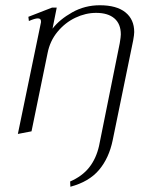

<svg xmlns="http://www.w3.org/2000/svg" viewBox="-20 -500 576 731"><path d="M491 -378Q491 -368 487 -346L409 34Q395 102 357 147Q319 192 248 211L247 191Q293 171 319.5 137.5Q346 104 357 56L436 -336Q440 -360 440 -369Q440 -409 415.5 -430Q391 -451 346 -451Q306 -451 267 -432.5Q228 -414 199 -379Q170 -344 161 -297L100 0L48 10L136 -415V-419Q136 -430 124 -430Q113 -430 90 -420L88 -436L178 -471H196L180 -391Q207 -426 255 -453Q303 -480 360 -480Q424 -480 457.5 -453Q491 -426 491 -378Z"/></svg>

Font: Taviraj ExtraLight
Style: Italic
Weight: 275
Italic angle: -12°
Designer: Katatrad Team
Foundry: CadsonDemak
Version: Version 1.001